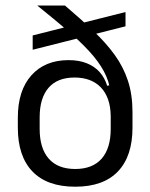

<svg xmlns="http://www.w3.org/2000/svg" viewBox="-20 -683 560 715"><path d="M260.1 12.3Q155.2 12.3 100.8 -44.5Q46.4 -101.2 46.4 -207.7V-244.7Q46.4 -346.2 97.1 -402.7Q147.8 -459.1 235.3 -459.1Q274 -459.1 303 -447.5Q332 -436 351 -414.6Q370.1 -393.2 379.1 -363.6L400.1 -368.4L392.3 -250.6Q391.9 -285.7 382.5 -312.5Q373 -339.4 355.6 -357.5Q338.3 -375.6 313.6 -385Q289 -394.3 257.8 -394.3Q193.8 -394.3 160.8 -356.1Q127.7 -317.8 127.7 -246.1V-203Q127.7 -130.7 161.5 -92.2Q195.3 -53.7 260.1 -53.7Q324.8 -53.7 358.6 -92.2Q392.3 -130.7 392.3 -203Q392.3 -221.6 392.3 -238.6Q392.3 -255.6 392.3 -277Q391.8 -297 391.8 -309.9Q391.8 -322.8 391.7 -341.2Q386.1 -382 366.3 -418.4Q346.5 -454.9 312.4 -491.9Q278.3 -529 230 -570.4Q181.7 -611.8 119.1 -662.1V-662.5H221.8Q281.4 -611.8 328.1 -567.5Q374.9 -523.2 407.2 -478.5Q439.5 -433.8 456.4 -382.2Q473.4 -330.7 473.4 -265.5V-207.8Q473.4 -101.2 419.1 -44.5Q364.9 12.3 260.1 12.3ZM101.7 -497.7V-551L447.4 -638.2V-585Z"/></svg>

Font: Anek Odia Medium
Style: Regular
Weight: 500
Designer: Yesha Goshar & Mahesh Sahu (Odia), Yesha Goshar (Latin)
Foundry: Ek Type
Version: Version 1.003